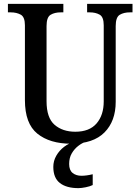

<svg xmlns="http://www.w3.org/2000/svg" viewBox="-20 -734 711 994"><path d="M348 10Q238 10 173.5 -42Q109 -94 109 -216V-603Q109 -646 87.5 -658Q66 -670 36 -670H21V-714H308V-670H294Q263 -670 242 -657.5Q221 -645 221 -599V-210Q221 -124 262.5 -88Q304 -52 370 -52Q443 -52 480 -95Q517 -138 517 -209V-603Q517 -646 496 -658Q475 -670 445 -670H431V-714H666V-670H652Q621 -670 600 -657.5Q579 -645 579 -599V-207Q579 -107 521 -48.5Q463 10 348 10ZM386 240Q324 240 290 213.5Q256 187 256 130Q256 99 271.5 72Q287 45 312 26Q337 7 365 0H424Q405 6 385 21.5Q365 37 351.5 60Q338 83 338 115Q338 147 356 161.5Q374 176 402 176Q414 176 429 174Q444 172 460 168V224Q446 231 423.5 235.5Q401 240 386 240Z"/></svg>

Font: Noto Serif Georgian SemiCondensed Medium
Style: Regular
Weight: 500
Width: 4
Designer: Monotype Design Team, Akaki Razmadze
Foundry: Google LLC
Version: Version 2.003; ttfautohint (v1.8.4.7-5d5b)